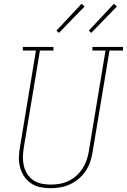

<svg xmlns="http://www.w3.org/2000/svg" viewBox="-20 -982 667 1010"><path d="M246 8Q218 8 191.5 2.5Q165 -3 143.5 -17.5Q122 -32 107.5 -53.5Q93 -75 86 -100.5Q79 -126 79.5 -153.5Q80 -181 85 -208L169 -716H100V-735H261V-716H190L105 -205Q101 -181 100.5 -156.5Q100 -132 105.5 -109Q111 -86 123.5 -66.5Q136 -47 155 -34Q174 -21 198 -16Q222 -11 246 -11Q270 -11 293.5 -15Q317 -19 339.5 -29.5Q362 -40 381 -57Q400 -74 413.5 -94.5Q427 -115 435 -138Q443 -161 447 -185L535 -716H466V-735H627V-716H556L467 -182Q463 -156 454.5 -131Q446 -106 431 -83Q416 -60 394.5 -42Q373 -24 348.5 -12.5Q324 -1 298 3.5Q272 8 246 8Q246 8 246 8Q246 8 246 8ZM460 -809 447 -821 579 -962 595 -948ZM290 -809 277 -821 409 -962 425 -948Z"/></svg>

Font: Iosevka Slab ThExObl
Style: Regular
Weight: 100
Width: 7
Italic angle: -9°
Monospace: yes
Designer: Belleve Invis
Foundry: Belleve Invis
Version: Version 11.1.1; ttfautohint (v1.8.3)